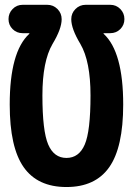

<svg xmlns="http://www.w3.org/2000/svg" viewBox="-20 -750 540 780"><path d="M401.4 -615.2Q400.4 -615.2 400.4 -614.3Q400.4 -613.3 401.4 -612.3Q480.5 -539.1 480.5 -325.2Q480.5 -151.4 423.8 -70.8Q367.2 9.8 250 9.8Q132.8 9.8 76.2 -70.8Q19.5 -151.4 19.5 -325.2Q19.5 -539.1 98.6 -612.3Q99.6 -613.3 99.6 -614.3Q99.6 -615.2 98.6 -615.2H72.3Q47.9 -615.2 31.2 -631.8Q14.6 -648.4 14.6 -672.4Q14.6 -696.3 31.2 -713.4Q47.9 -730.5 72.3 -730.5H171.9Q196.3 -730.5 213.4 -713.4Q230.5 -696.3 230.5 -671.9Q230.5 -632.8 193.4 -571.3Q152.3 -501 152.3 -362.3Q152.3 -217.8 175.8 -163.1Q199.2 -108.4 250 -108.4Q300.8 -108.4 324.2 -162.6Q347.7 -216.8 347.7 -362.3Q347.7 -501 306.6 -571.3Q269.5 -632.8 269.5 -671.9Q269.5 -696.3 286.6 -713.4Q303.7 -730.5 328.1 -730.5H427.7Q452.1 -730.5 468.8 -713.4Q485.4 -696.3 485.4 -672.4Q485.4 -648.4 468.8 -631.8Q452.1 -615.2 427.7 -615.2Z"/></svg>

Font: Rounded-X Mgen+ 2m bold
Style: Bold
Weight: 700
Designer: [Source Han Sans]
Ryoko NISHIZUKA  (kana & ideographs); Paul D. Hunt (Latin, Greek & Cyrillic); Wenlong ZHANG  (bopomofo
Version: Version 1.059.20150602